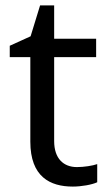

<svg xmlns="http://www.w3.org/2000/svg" viewBox="-20 -679 401 709"><path d="M264 -62C215 -62 180 -93 180 -158V-468H335V-536H180V-659H128L93 -545L16 -510V-468H92V-156C92 -26 165 10 249 10C281 10 320 3 339 -6V-73C322 -67 290 -62 264 -62Z"/></svg>

Font: Noto Sans Lycian
Style: Regular
Weight: 400
Designer: Monotype Design Team
Foundry: Monotype Imaging Inc.
Version: Version 2.002